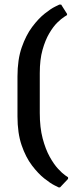

<svg xmlns="http://www.w3.org/2000/svg" viewBox="-20 -669 326 835"><path d="M235 146Q235 146 217 137Q199 128 172.5 107Q146 86 119 50.5Q92 15 74 -37.5Q56 -90 56 -163V-336Q56 -410 74.5 -463Q93 -516 120 -552Q147 -588 174 -609.5Q201 -631 219.5 -640Q238 -649 238 -649H246L272 -608L271 -603Q271 -603 259 -595.5Q247 -588 229.5 -571Q212 -554 194.5 -524.5Q177 -495 165 -452.5Q153 -410 153 -351V-178Q153 -114 165.5 -67Q178 -20 196 12.5Q214 45 232.5 65Q251 85 263.5 93.5Q276 102 276 102V109L241 146Z"/></svg>

Font: Alegreya SemiBold
Style: Regular
Weight: 600
Designer: Juan Pablo del Peral
Foundry: Huerta Tipografica
Version: Version 2.009